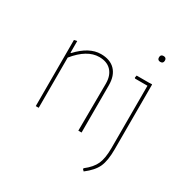

<svg xmlns="http://www.w3.org/2000/svg" viewBox="-185 -784 1092 1129"><g transform="rotate(30 361.5 -219.5)"><path d="M584 -611Q584 -631 604 -631Q624 -631 624 -611Q624 -591 604 -591Q584 -591 584 -611ZM120 -453V-374H124Q201 -457 280 -457Q343 -457 377 -421.5Q411 -386 411 -321V0H389L391 -320Q391 -375 362 -406Q333 -437 280 -437Q198 -437 120 -341V0H100V-449ZM627 -453 629 -451V-12Q629 66 609.5 108.5Q590 151 536 192L526 182V176Q574 139 591.5 99.5Q609 60 609 -8V-432H525L521 -436L524 -452H607Z"/></g></svg>

Font: Alegreya Sans Thin
Style: Regular
Weight: 100
Designer: Juan Pablo del Peral
Foundry: Huerta Tipografica
Version: Version 2.007